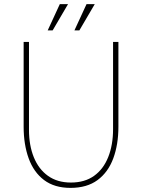

<svg xmlns="http://www.w3.org/2000/svg" viewBox="-20 -904 691 934"><path d="M271 -884H311L236 -756H212ZM401 -884H441L366 -756H342ZM95 -288V-700H121V-272Q121 -197 144.5 -139Q168 -81 213.5 -48.5Q259 -16 325 -16Q392 -16 437.5 -48.5Q483 -81 506.5 -140Q530 -199 530 -276V-700H556V-288Q556 -201 531 -133.5Q506 -66 454.5 -28Q403 10 323 10Q245 10 194.5 -28Q144 -66 119.5 -133.5Q95 -201 95 -288Z"/></svg>

Font: Haskoy Thin
Style: Regular
Weight: 100
Designer: Ertekin Erdin
Foundry: Ertekin Erdin
Version: Version 2.000; ttfautohint (v1.8.4.7-5d5b)